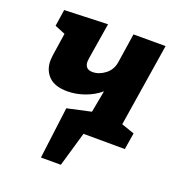

<svg xmlns="http://www.w3.org/2000/svg" viewBox="-131 -648 862 933"><g transform="rotate(20 300.5 -181.0)"><path d="M568 -537 500 -108 567 -85 553 1 339 0 287 179H184L218 -88L341 -115L362 -228Q326 -198 281.5 -182.5Q237 -167 194 -167Q129 -167 97.5 -198.5Q66 -230 66 -280Q66 -287 68 -305L86 -425L32 -447L45 -533L269 -541L239 -356Q237 -344 237 -337Q237 -297 277 -297Q311 -297 342 -321Q373 -345 379 -386L402 -537Z"/></g></svg>

Font: Bitter Pro ExtraBold
Style: Italic
Weight: 800
Italic angle: -9°
Designer: Sol Matas, and Bitter project Authors
Foundry: Sol Matas
Version: Version 1.010